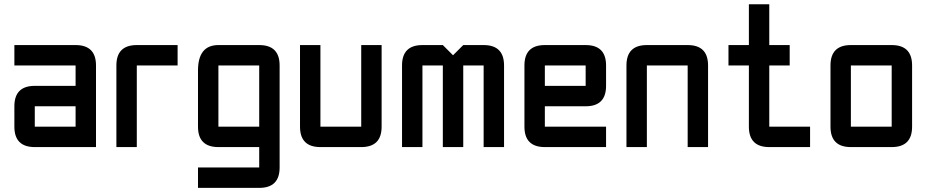

<svg xmlns="http://www.w3.org/2000/svg" viewBox="-20 -704 4435 919"><path d="M439.5 0H146.5Q48.8 0 48.8 -97.7V-195.3Q48.8 -293 146.5 -293H341.8V-390.6H48.8V-488.3H341.8Q439.5 -488.3 439.5 -390.6ZM146.5 -97.7H341.8V-195.3H146.5Z M634.8 -488.3H830.1V-390.6H634.8V0H537.1V-390.6Q537.1 -488.3 634.8 -488.3Z M1220.7 195.3H927.7V97.7H1220.7V0H1025.4Q927.7 0 927.7 -97.7V-366.2Q927.7 -488.3 1025.4 -488.3H1220.7Q1318.4 -488.3 1318.4 -390.6V97.7Q1318.4 195.3 1220.7 195.3ZM1025.4 -97.7H1220.7V-390.6H1025.4Z M1709 -488.3H1806.6V-97.7Q1806.6 0 1709 0H1513.7Q1416 0 1416 -97.7V-488.3H1513.7V-97.7H1709Z M2099.6 -390.6H2002V0H1904.3V-390.6Q1904.3 -488.3 2002 -488.3H2099.6L2148.4 -439.5L2197.3 -488.3H2294.9Q2392.6 -488.3 2392.6 -390.6V0H2294.9V-390.6H2197.3V0H2099.6Z M2587.9 -488.3H2783.2Q2880.9 -488.3 2880.9 -390.6V-293Q2880.9 -195.3 2783.2 -195.3H2587.9V-97.7H2880.9V0H2587.9Q2490.2 0 2490.2 -97.7V-390.6Q2490.2 -488.3 2587.9 -488.3ZM2783.2 -390.6H2587.9V-293H2783.2Z M3271.5 -390.6H3076.2V0H2978.5V-390.6Q2978.5 -488.3 3076.2 -488.3H3271.5Q3369.1 -488.3 3369.1 -390.6V0H3271.5Z M3662.1 0Q3564.5 0 3564.5 -97.7V-390.6H3466.8V-488.3H3564.5V-683.6H3662.1V-488.3H3759.8V-390.6H3662.1V-97.7H3857.4V0Z M4248 0H4052.7Q3955.1 0 3955.1 -97.7V-390.6Q3955.1 -488.3 4052.7 -488.3H4248Q4345.7 -488.3 4345.7 -390.6V-97.7Q4345.7 0 4248 0ZM4248 -97.7V-390.6H4052.7V-97.7Z"/></svg>

Font: BabelStone Moon Runes
Style: Regular
Weight: 400
Designer: Andrew West
Foundry: BabelStone
Version: Version 7.001 March 14, 2022